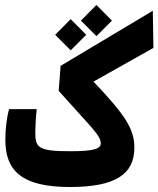

<svg xmlns="http://www.w3.org/2000/svg" viewBox="-20 -748 638 773"><path d="M262.2 4.9C445.8 4.9 521 -47.4 521 -153.3C521 -228 485.4 -283.7 356.4 -419.4L597.7 -555.2L595.2 -704.6L224.1 -482.9L216.3 -382.3C347.2 -234.9 385.7 -203.1 385.7 -170.9C385.7 -147.5 353 -139.2 262.2 -139.2C133.8 -139.2 122.1 -153.3 122.1 -215.3C122.1 -235.4 124 -274.4 127.9 -308.6H16.6C6.8 -273.9 1.5 -227.5 1.5 -185.5C1.5 -60.5 66.9 4.9 262.2 4.9ZM264.6 -545.4 327.1 -607.9 264.6 -670.9 202.1 -607.9ZM368.2 -602.5 430.7 -665 368.2 -728 305.7 -665Z"/></svg>

Font: Cascadia Code
Style: Bold
Weight: 700
Monospace: yes
Designer: Aaron Bell
Foundry: Saja Typeworks
Version: Version 2404.023